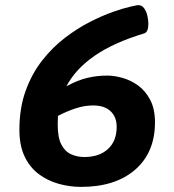

<svg xmlns="http://www.w3.org/2000/svg" viewBox="-20 -724 682 752"><path d="M297 8Q253 8 210 -4Q167 -16 132 -42Q97 -68 76.5 -111Q56 -154 56 -215Q56 -301 80.5 -368.5Q105 -436 145.5 -487.5Q186 -539 234.5 -576Q283 -613 332 -638Q381 -663 422.5 -677.5Q464 -692 491 -698Q518 -704 521 -704Q536 -704 545 -691Q554 -678 557.5 -661Q561 -644 561 -632Q561 -613 556.5 -604Q552 -595 544 -593Q425 -557 350.5 -505.5Q276 -454 240 -386Q284 -410 322 -419Q360 -428 400 -428Q427 -428 459.5 -419Q492 -410 521 -389Q550 -368 568.5 -332.5Q587 -297 587 -245Q587 -127 509.5 -59.5Q432 8 297 8ZM206 -236Q206 -186 220 -158.5Q234 -131 258 -120Q282 -109 310 -109Q369 -109 403 -140.5Q437 -172 437 -227Q437 -266 413 -288.5Q389 -311 345 -311Q311 -311 276 -299.5Q241 -288 207 -270Q206 -253 206 -236Z"/></svg>

Font: Asap Expanded Expanded Regular
Style: Bold Italic
Weight: 700
Width: 7
Italic angle: -6°
Designer: Pablo Cosgaya
Foundry: Omnibus-Type
Version: Version 3.001; ttfautohint (v1.8.4.7-5d5b)